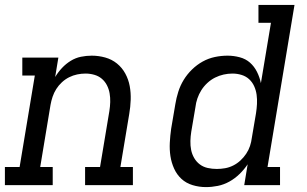

<svg xmlns="http://www.w3.org/2000/svg" viewBox="-30 -755 1250 783"><path d="M-10 0V-74H50L112 -447H61V-520H208L195 -441Q207 -461 223 -478Q239 -495 258.5 -507Q278 -519 300 -523.5Q322 -528 344 -528Q372 -528 399 -520.5Q426 -513 447 -496Q468 -479 481 -455Q494 -431 499 -404Q504 -377 503 -348Q502 -319 497 -290L461 -74H512V0H317V-74H378L416 -302Q419 -321 419.5 -339Q420 -357 417 -374.5Q414 -392 406 -407.5Q398 -423 385 -434Q372 -445 354.5 -450Q337 -455 319 -455Q302 -455 285 -451.5Q268 -448 252 -440Q236 -432 222.5 -419.5Q209 -407 199.5 -392Q190 -377 184.5 -360.5Q179 -344 176 -327L134 -74H185V0Z M810 8Q810 8 810 8Q810 8 810 8Q782 8 755.5 0Q729 -8 710 -25.5Q691 -43 680 -67.5Q669 -92 665 -118.5Q661 -145 662.5 -173.5Q664 -202 668 -230L685 -330Q689 -355 697 -380.5Q705 -406 719 -429Q733 -452 753 -471.5Q773 -491 796.5 -504Q820 -517 846 -522.5Q872 -528 898 -528Q923 -528 947.5 -521.5Q972 -515 989.5 -499.5Q1007 -484 1018 -462Q1029 -440 1034 -416L1075 -662H1024V-735H1171L1061 -74H1112V0H966L980 -85Q966 -64 947 -45.5Q928 -27 905.5 -14.5Q883 -2 858.5 3Q834 8 810 8ZM854 -66Q871 -66 888 -69Q905 -72 921 -80Q937 -88 950.5 -100.5Q964 -113 974 -128Q984 -143 989.5 -159.5Q995 -176 997 -193L1014 -293Q1017 -312 1018 -331Q1019 -350 1016.5 -368.5Q1014 -387 1006.5 -403.5Q999 -420 986 -432Q973 -444 955 -449.5Q937 -455 918 -455Q900 -455 882 -451Q864 -447 847 -438.5Q830 -430 815.5 -416.5Q801 -403 791 -387Q781 -371 775 -353.5Q769 -336 767 -318L750 -218Q747 -199 746.5 -180Q746 -161 749.5 -143.5Q753 -126 762 -110.5Q771 -95 785 -84.5Q799 -74 817 -70Q835 -66 854 -66Z"/></svg>

Font: Iosevka Etoile Oblique
Style: Regular
Weight: 400
Italic angle: -9°
Designer: Belleve Invis
Foundry: Belleve Invis
Version: Version 15.5.2; ttfautohint (v1.8.4)